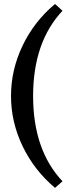

<svg xmlns="http://www.w3.org/2000/svg" viewBox="-20 -763 354 954"><path d="M253.4 170.4Q149.9 83.5 92.3 -36.6Q34.7 -156.7 34.7 -286.1Q34.7 -416 92.3 -536.4Q149.9 -656.7 253.4 -743.2L290.5 -709.5Q144.5 -553.7 144.5 -286.1Q144.5 -17.1 290.5 137.7Z"/></svg>

Font: Elstob 8pt Medium
Style: Regular
Weight: 500
Designer: Peter S. Baker
Version: Version 1.015